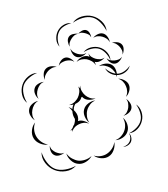

<svg xmlns="http://www.w3.org/2000/svg" viewBox="-253 -1163 1247 1425"><g transform="rotate(15 370.5 -450.5)"><path d="M283 -763Q295 -794 326 -811.5Q357 -829 390 -828Q423 -827 452.5 -807.5Q482 -788 492 -757Q472 -783 444 -800Q416 -817 389 -818Q363 -819 334 -803.5Q305 -788 283 -763ZM252 -680Q257 -702 276 -721Q295 -740 318 -743Q341 -745 363.5 -730Q386 -715 396 -694Q379 -710 359 -715Q339 -720 320 -719Q302 -717 283 -708Q264 -699 252 -680ZM420 -693Q434 -712 460.5 -723Q487 -734 511 -727Q534 -720 550.5 -696.5Q567 -673 568 -648Q559 -671 541 -684.5Q523 -698 504 -704Q485 -709 462.5 -707.5Q440 -706 420 -693ZM132 -618Q129 -636 136.5 -657.5Q144 -679 161 -689Q177 -698 199.5 -693Q222 -688 236 -676Q219 -683 202 -679Q185 -675 172 -668Q159 -660 147 -648Q135 -636 132 -618ZM582 -640Q604 -647 630.5 -641Q657 -635 671 -617Q685 -599 685 -572Q685 -545 673 -525Q677 -548 670.5 -568Q664 -588 652 -602Q641 -617 623 -628Q605 -639 582 -640ZM59 -491Q45 -506 39.5 -530Q34 -554 44 -572Q54 -591 77 -600Q100 -609 120 -606Q100 -602 86.5 -589Q73 -576 65 -561Q58 -547 54.5 -528.5Q51 -510 59 -491ZM-24 -292Q-58 -306 -76 -341Q-94 -376 -92 -413Q-90 -450 -67.5 -482.5Q-45 -515 -10 -526Q-39 -504 -59.5 -473Q-80 -442 -82 -413Q-84 -383 -67.5 -350Q-51 -317 -24 -292ZM355 -171Q352 -178 351 -187Q346 -180 339 -175Q346 -186 350 -200Q350 -216 355 -229Q356 -251 349 -269Q326 -289 316 -320Q300 -334 281 -341Q296 -341 312 -335Q311 -342 310 -349Q310 -359 311 -369Q296 -360 281 -357Q293 -364 302 -373.5Q311 -383 317 -394Q320 -403 325 -412Q328 -419 329 -426Q333 -445 329.5 -467.5Q326 -490 310 -508Q318 -504 324 -497Q323 -508 323 -518Q330 -496 345 -481Q360 -466 377 -458Q394 -450 415.5 -448Q437 -446 458 -456Q441 -440 414.5 -433Q388 -426 367 -436Q362 -438 358 -441Q356 -439 354 -436Q354 -429 353 -422Q348 -397 323 -377Q320 -362 320 -349Q321 -340 324 -330Q340 -322 353 -309Q366 -296 371 -280Q375 -270 375 -259Q392 -271 417 -271Q442 -271 460 -261Q438 -265 419.5 -257.5Q401 -250 388 -238Q376 -228 367 -214Q364 -207 360 -199Q355 -186 355 -171ZM678 -510Q697 -505 714.5 -489Q732 -473 734 -453Q736 -433 722.5 -413.5Q709 -394 691 -385Q705 -400 708.5 -417.5Q712 -435 710 -451Q708 -466 701 -482.5Q694 -499 678 -510ZM760 -490Q792 -479 812.5 -448Q833 -417 833 -382Q834 -347 816 -315Q798 -283 765 -270Q791 -293 807.5 -323.5Q824 -354 823 -382Q823 -409 805 -438.5Q787 -468 760 -490ZM51 -343Q31 -351 16 -370.5Q1 -390 2 -411Q2 -432 19 -450Q36 -468 56 -475Q39 -462 32.5 -444Q26 -426 26 -410Q25 -393 30 -375Q35 -357 51 -343ZM353 -444V-445V-446ZM460 -270Q435 -279 416 -303.5Q397 -328 397 -355Q397 -382 416 -406.5Q435 -431 460 -440Q439 -423 430 -400Q421 -377 421 -355Q421 -334 430.5 -310.5Q440 -287 460 -270ZM691 -369Q717 -358 734.5 -331.5Q752 -305 750 -278Q749 -250 728 -226Q707 -202 680 -194Q702 -210 713.5 -233.5Q725 -257 726 -279Q728 -301 719.5 -325.5Q711 -350 691 -369ZM65 -182Q43 -188 24 -207Q5 -226 3 -249Q0 -272 15 -294.5Q30 -317 51 -327Q35 -310 30 -289.5Q25 -269 27 -251Q28 -233 37 -214Q46 -195 65 -182ZM765 -270Q780 -262 788.5 -245Q797 -228 795 -211Q792 -194 779 -180Q766 -166 749 -162Q780 -181 785 -212Q789 -243 765 -270ZM676 -179Q689 -153 686.5 -120Q684 -87 665 -66Q646 -44 613.5 -37.5Q581 -31 554 -42Q583 -41 607.5 -52.5Q632 -64 647 -82Q662 -99 671 -124.5Q680 -150 676 -179ZM206 -33Q179 -21 145 -25.5Q111 -30 90 -51Q68 -72 63 -106Q58 -140 71 -167Q68 -137 78.5 -111Q89 -85 107 -68Q124 -51 150 -41Q176 -31 206 -33ZM540 -35Q534 -6 510.5 18.5Q487 43 458 47Q429 52 399 36.5Q369 21 354 -5Q377 14 404 20.5Q431 27 454 24Q477 20 500.5 5Q524 -10 540 -35ZM338 -6Q329 10 309 22Q289 34 271 30Q252 27 238 9Q224 -9 221 -28Q230 -11 245 -3.5Q260 4 275 7Q290 9 307 7.5Q324 6 338 -6ZM447 65Q428 104 385.5 123Q343 142 300 137Q257 132 220.5 104Q184 76 174 34Q197 70 232 96.5Q267 123 301 127Q336 131 376 113Q416 95 447 65ZM150 -954Q163 -992 200 -1015Q237 -1038 277 -1039Q318 -1040 355.5 -1019Q393 -998 408 -960Q381 -990 345.5 -1010Q310 -1030 278 -1029Q245 -1028 210.5 -1007Q176 -986 150 -954ZM101 -757Q74 -773 63 -804Q52 -835 58 -865Q64 -896 86.5 -920Q109 -944 140 -948Q113 -934 92.5 -911Q72 -888 68 -863Q63 -839 72 -810Q81 -781 101 -757ZM325 -885Q332 -904 350 -919.5Q368 -935 388 -935Q408 -935 426.5 -919.5Q445 -904 452 -885Q439 -900 421.5 -905.5Q404 -911 388 -911Q372 -911 355 -905.5Q338 -900 325 -885ZM210 -885Q215 -900 229.5 -913.5Q244 -927 259 -927Q275 -927 289.5 -913.5Q304 -900 309 -885Q299 -897 285.5 -900Q272 -903 259 -903Q247 -903 233.5 -900Q220 -897 210 -885ZM468 -885Q483 -896 505 -899.5Q527 -903 543 -893Q559 -883 565 -861Q571 -839 567 -821Q565 -839 554 -852Q543 -865 530 -873Q518 -881 501.5 -885.5Q485 -890 468 -885ZM174 -777Q160 -788 151 -808Q142 -828 148 -846Q154 -863 173 -873.5Q192 -884 210 -885Q193 -878 184 -865Q175 -852 171 -838Q166 -824 165.5 -808Q165 -792 174 -777ZM567 -805Q567 -787 556.5 -767.5Q546 -748 530 -742Q513 -735 492 -743Q471 -751 460 -765Q475 -756 491.5 -757.5Q508 -759 521 -764Q535 -769 548 -778.5Q561 -788 567 -805ZM305 -765Q298 -747 280.5 -731.5Q263 -716 244 -716Q224 -716 206.5 -731.5Q189 -747 182 -765Q194 -750 211 -745Q228 -740 244 -740Q259 -740 276 -745Q293 -750 305 -765ZM444 -765Q437 -747 419.5 -731.5Q402 -716 382 -716Q363 -716 345.5 -731.5Q328 -747 321 -765Q333 -750 350 -745Q367 -740 382 -740Q398 -740 414.5 -745Q431 -750 444 -765ZM640 -756Q641 -727 622 -702Q603 -677 576 -667Q548 -656 517.5 -662Q487 -668 468 -690Q493 -676 521.5 -672Q550 -668 572 -676Q594 -684 612.5 -706Q631 -728 640 -756Z"/></g></svg>

Font: Rubik Puddles
Style: Regular
Weight: 400
Designer: Hubert and Fischer, NaN
Foundry: Hubert and Fischer, NaN
Version: Version 2.200